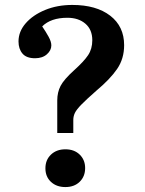

<svg xmlns="http://www.w3.org/2000/svg" viewBox="-20 -744 589 778"><path d="M212 -205V-337Q212 -370 225.5 -396Q239 -422 281 -460Q320 -495 337 -520.5Q354 -546 354 -581Q354 -624 326 -648Q298 -672 253 -672Q186 -672 151 -637Q166 -615 177 -595Q188 -575 188 -560Q188 -540 170 -524Q152 -508 122 -508Q87 -508 71 -527Q55 -546 55 -576Q55 -616 84 -649.5Q113 -683 162.5 -703.5Q212 -724 273 -724Q370 -724 426.5 -680.5Q483 -637 483 -561Q483 -506 454.5 -464.5Q426 -423 371 -377Q330 -341 310 -320.5Q290 -300 283.5 -286.5Q277 -273 277 -258V-205ZM245 14Q209 14 186.5 -7Q164 -28 164 -62Q164 -96 186.5 -117.5Q209 -139 245 -139Q281 -139 303 -117.5Q325 -96 325 -63Q325 -29 303 -7.5Q281 14 245 14Z"/></svg>

Font: Literata 36pt SemiBold
Style: Regular
Weight: 600
Designer: Latin by Veronika Burian and Jose Scaglione. Greek by Irene Vlachou. Cyrillic by Vera Evstafieva.
Foundry: TypeTogether
Version: Version 3.002